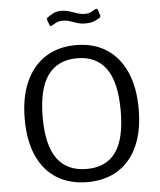

<svg xmlns="http://www.w3.org/2000/svg" viewBox="-62 -1001 888 1064"><g transform="rotate(-5 382.0 -469.0)"><path d="M382 10Q284 10 212.5 -34Q141 -78 103 -162.5Q65 -247 65 -368Q65 -490 104 -576Q143 -662 214 -707Q285 -752 383 -752Q481 -752 551.5 -707Q622 -662 660.5 -577Q699 -492 699 -369Q699 -248 661 -163.5Q623 -79 551.5 -34.5Q480 10 382 10ZM384 -63Q492 -63 545.5 -137.5Q599 -212 599 -368Q599 -527 544.5 -603Q490 -679 383 -679Q275 -679 220 -602.5Q165 -526 165 -368Q165 -213 220 -138Q275 -63 384 -63ZM524 -889Q513 -882 494.5 -874.5Q476 -867 448 -867Q422 -867 401.5 -873.5Q381 -880 362.5 -886.5Q344 -893 321 -893Q299 -893 286.5 -886Q274 -879 261 -872Q256 -869 252.5 -869.5Q249 -870 247 -877L237 -903Q236 -909 236 -911.5Q236 -914 241 -918Q257 -930 274 -939Q291 -948 317 -948Q342 -948 363 -941.5Q384 -935 405.5 -927.5Q427 -920 449 -920Q468 -920 480.5 -926Q493 -932 506 -940Q512 -943 516 -942.5Q520 -942 522 -935L532 -904Q534 -897 524 -889Z"/></g></svg>

Font: Libre Franklin Thin
Style: Regular
Weight: 400
Version: Version 3.000